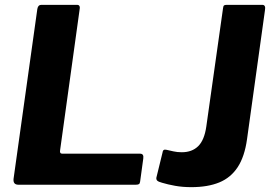

<svg xmlns="http://www.w3.org/2000/svg" viewBox="-20 -762 1114 792"><path d="M134 -725Q137 -742 150 -742H298Q313 -742 308 -720L228 -143Q225 -128 237 -128H558Q574 -128 571 -108L558 -13Q557 -5 553 -2.5Q549 0 540 0H56Q33 0 36 -25L134 -725ZM999 -188Q989 -116 960.5 -72.5Q932 -29 884.5 -9.5Q837 10 769 10Q733 10 702.5 4.5Q672 -1 649 -8Q634 -12 629 -16.5Q624 -21 625 -29L650 -131Q651 -140 655 -143Q659 -146 667 -144Q681 -141 696 -137.5Q711 -134 730 -134Q772 -134 797.5 -159Q823 -184 831 -240L900 -728Q901 -737 904 -739.5Q907 -742 915 -742H1062Q1077 -742 1073 -720L999 -188Z"/></svg>

Font: Libre Franklin
Style: Bold Italic
Weight: 700
Italic angle: -8°
Designer: Pablo Impallari, Rodrigo Fuenzalida, Nhung Nguyen
Foundry: Impallari Type
Version: Version 3.000